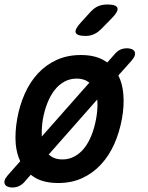

<svg xmlns="http://www.w3.org/2000/svg" viewBox="-41 -805 661 855"><path d="M218 10Q158 10 118 -12Q106 -19 96 -27L70 3Q58 17 44 23.5Q30 30 13 30Q3 30 -6 26.5Q-15 23 -19 16Q-23 9 -20.5 -1Q-18 -11 -6 -25L49 -87Q33 -121 29 -164Q25 -216 35.5 -275.5Q46 -335 69 -387Q92 -439 127.5 -477.5Q163 -516 211 -538Q259 -560 319 -560Q379 -560 419 -538Q428 -533 437 -527L468 -562Q480 -577 494 -583.5Q508 -590 525 -590Q536 -590 545 -586.5Q554 -583 558 -576Q562 -569 559.5 -559Q557 -549 545 -535L486 -469Q504 -434 508 -388Q513 -336 502 -276Q491 -216 468 -164Q445 -112 409 -73Q373 -34 325.5 -12Q278 10 218 10ZM237 -95Q267 -95 292 -109Q317 -123 335.5 -147Q354 -171 367 -204Q380 -237 387 -276Q394 -314 393 -347Q392 -355 392 -362L176 -117L186 -109Q206 -95 237 -95ZM145 -197 357 -437 351 -441Q331 -455 300.5 -455Q270 -455 245 -441Q220 -427 201.5 -403Q183 -379 170 -346Q157 -313 150 -275Q144 -237 145 -204ZM340 -645Q301 -645 296 -660Q291 -675 321 -707L363 -753Q380 -771 397.5 -778Q415 -785 437 -785Q477 -785 482 -769.5Q487 -754 456 -723L409 -675Q394 -660 377 -652.5Q360 -645 340 -645Z"/></svg>

Font: Maple Mono NL SemiBold
Style: Italic
Weight: 600
Italic angle: -10°
Monospace: yes
Designer: subframe7536
Version: Version 7.000